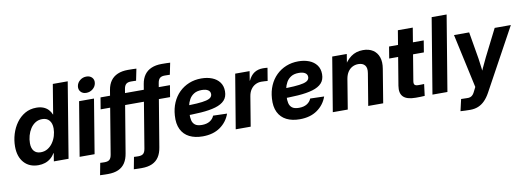

<svg xmlns="http://www.w3.org/2000/svg" viewBox="-69 -1180 5011 1827"><g transform="rotate(-10 2437.0 -266.5)"><path d="M216.3 10.3Q128.4 10.3 77.4 -47.1Q26.4 -104.5 26.4 -202.6Q26.4 -263.7 44.2 -322.3Q62 -380.9 96.2 -428.5Q130.4 -476.1 179 -504.2Q227.5 -532.2 289.6 -532.2Q327.6 -532.2 356.4 -520.8Q385.3 -509.3 404.8 -488.5Q424.3 -467.8 435.1 -440.4H436.5L483.9 -727.5H627.9L507.8 0H365.7L378.4 -78.6H376.5Q358.4 -48.8 334.2 -29.1Q310.1 -9.3 280.3 0.5Q250.5 10.3 216.3 10.3ZM258.8 -106.9Q296.4 -106.9 325.7 -124.8Q355 -142.6 375.7 -172.4Q396.5 -202.1 407.2 -238Q418 -273.9 418 -310.1Q418 -359.4 393.8 -387.5Q369.6 -415.5 325.7 -415.5Q288.1 -415.5 259.3 -397.2Q230.5 -378.9 210.9 -348.6Q191.4 -318.4 181.4 -282Q171.4 -245.6 171.4 -209Q171.4 -160.2 194.1 -133.5Q216.8 -106.9 258.8 -106.9Z M614.7 0 701.7 -522.5H845.7L759.3 0ZM784.2 -588.4Q749.5 -588.4 730 -610.4Q710.4 -632.3 715.3 -665Q720.7 -697.8 747.8 -719.5Q774.9 -741.2 809.6 -741.2Q844.7 -741.2 864.5 -719.5Q884.3 -697.8 878.9 -665Q873.5 -632.3 846.4 -610.4Q819.3 -588.4 784.2 -588.4Z M1253.4 -522.5 1234.9 -410.2H890.1L908.7 -522.5ZM853 208Q837.9 208 824.5 207.8Q811 207.5 799.1 207Q787.1 206.5 775.9 206.1L797.9 90.3Q808.1 90.8 818.1 91.3Q828.1 91.8 840.3 91.8Q873 91.8 888.4 77.6Q903.8 63.5 909.2 29.8L1009.8 -576.7Q1018.6 -628.9 1043.9 -664.1Q1069.3 -699.2 1111.1 -717Q1152.8 -734.9 1210 -734.9Q1233.9 -734.9 1255.9 -734.4Q1277.8 -733.9 1292.5 -732.9L1269.5 -620.1Q1260.3 -620.6 1246.3 -620.8Q1232.4 -621.1 1219.2 -621.1Q1188.5 -621.1 1172.9 -607.2Q1157.2 -593.3 1151.9 -561.5L1051.3 42.5Q1042.5 97.7 1018.6 134.3Q994.6 170.9 953.6 189.5Q912.6 208 853 208Z M1579.6 -522.5 1561 -410.2H1216.3L1234.9 -522.5ZM1179.2 208Q1164.1 208 1150.6 207.8Q1137.2 207.5 1125.2 207Q1113.3 206.5 1102.1 206.1L1124 90.3Q1134.3 90.8 1144.3 91.3Q1154.3 91.8 1166.5 91.8Q1199.2 91.8 1214.6 77.6Q1230 63.5 1235.4 29.8L1335.9 -576.7Q1344.7 -628.9 1370.1 -664.1Q1395.5 -699.2 1437.3 -717Q1479 -734.9 1536.1 -734.9Q1560.1 -734.9 1582 -734.4Q1604 -733.9 1618.7 -732.9L1595.7 -620.1Q1586.4 -620.6 1572.5 -620.8Q1558.6 -621.1 1545.4 -621.1Q1514.6 -621.1 1499 -607.2Q1483.4 -593.3 1478 -561.5L1377.4 42.5Q1368.7 97.7 1344.7 134.3Q1320.8 170.9 1279.8 189.5Q1238.8 208 1179.2 208Z M1803.2 11.7Q1729 11.7 1675.5 -15.1Q1622.1 -42 1595.7 -95.9Q1569.3 -149.9 1575.2 -229.5Q1579.6 -297.4 1604 -353.3Q1628.4 -409.2 1669.4 -449.5Q1710.4 -489.7 1764.6 -511.7Q1818.8 -533.7 1882.8 -533.7Q1940.9 -533.7 1986.6 -515.6Q2032.2 -497.6 2058.8 -462.2Q2085.4 -426.8 2085.4 -374.5Q2085.4 -320.8 2055.2 -288.1Q2024.9 -255.4 1967 -238.3Q1909.2 -221.2 1825.2 -215.3Q1741.2 -209.5 1632.8 -209.5L1647.9 -302.2Q1741.2 -302.2 1800.5 -306.2Q1859.9 -310.1 1892.6 -318.4Q1925.3 -326.7 1938 -340.1Q1950.7 -353.5 1950.7 -371.6Q1950.7 -396.5 1929.4 -410.4Q1908.2 -424.3 1868.2 -424.3Q1822.8 -424.3 1793.7 -406.2Q1764.6 -388.2 1748 -358.9Q1731.4 -329.6 1724.4 -294.4Q1717.3 -259.3 1715.8 -224.6Q1713.4 -189 1720 -159.7Q1726.6 -130.4 1748.5 -113.5Q1770.5 -96.7 1814.5 -96.7Q1860.8 -96.7 1891.1 -115.5Q1921.4 -134.3 1933.6 -165.5L2067.9 -161.6Q2040.5 -83.5 1972.7 -35.9Q1904.8 11.7 1803.2 11.7Z M2123 0 2210 -522.5H2349.1L2334.5 -432.6H2336.9Q2358.9 -480.5 2394 -503.7Q2429.2 -526.9 2479 -526.9Q2491.7 -526.9 2502.7 -526.1Q2513.7 -525.4 2522.5 -524.4L2502 -400.4Q2493.7 -401.4 2475.8 -402.6Q2458 -403.8 2440.4 -403.8Q2410.2 -403.8 2383.8 -390.1Q2357.4 -376.5 2339.4 -350.3Q2321.3 -324.2 2314.9 -286.1L2267.6 0Z M2741.2 11.7Q2667 11.7 2613.5 -15.1Q2560.1 -42 2533.7 -95.9Q2507.3 -149.9 2513.2 -229.5Q2517.6 -297.4 2542 -353.3Q2566.4 -409.2 2607.4 -449.5Q2648.4 -489.7 2702.6 -511.7Q2756.8 -533.7 2820.8 -533.7Q2878.9 -533.7 2924.6 -515.6Q2970.2 -497.6 2996.8 -462.2Q3023.4 -426.8 3023.4 -374.5Q3023.4 -320.8 2993.2 -288.1Q2962.9 -255.4 2905 -238.3Q2847.2 -221.2 2763.2 -215.3Q2679.2 -209.5 2570.8 -209.5L2585.9 -302.2Q2679.2 -302.2 2738.5 -306.2Q2797.9 -310.1 2830.6 -318.4Q2863.3 -326.7 2876 -340.1Q2888.7 -353.5 2888.7 -371.6Q2888.7 -396.5 2867.4 -410.4Q2846.2 -424.3 2806.2 -424.3Q2760.7 -424.3 2731.7 -406.2Q2702.6 -388.2 2686 -358.9Q2669.4 -329.6 2662.4 -294.4Q2655.3 -259.3 2653.8 -224.6Q2651.4 -189 2658 -159.7Q2664.6 -130.4 2686.5 -113.5Q2708.5 -96.7 2752.4 -96.7Q2798.8 -96.7 2829.1 -115.5Q2859.4 -134.3 2871.6 -165.5L3005.9 -161.6Q2978.5 -83.5 2910.6 -35.9Q2842.8 11.7 2741.2 11.7Z M3252.9 -288.1 3205.6 0H3061L3147.5 -522.5H3288.1L3266.6 -387.7L3245.1 -392.1Q3279.8 -460.4 3329.1 -496.3Q3378.4 -532.2 3445.3 -532.2Q3502.9 -532.2 3541.5 -507.1Q3580.1 -481.9 3596.2 -435.3Q3612.3 -388.7 3601.1 -323.7L3547.9 0H3403.3L3454.1 -307.1Q3462.9 -358.4 3442.1 -383.5Q3421.4 -408.7 3378.9 -408.7Q3347.2 -408.7 3321 -394.8Q3294.9 -380.9 3277.3 -354.2Q3259.8 -327.6 3252.9 -288.1Z M4031.7 -522.5 4013.2 -409.7H3678.2L3696.8 -522.5ZM3806.2 -660.6H3950.2L3867.2 -159.2Q3862.8 -133.3 3872.1 -122.8Q3881.3 -112.3 3909.7 -112.3Q3920.9 -112.3 3937.5 -112.5Q3954.1 -112.8 3963.4 -113.3L3949.2 -1Q3933.6 0.5 3909.9 1Q3886.2 1.5 3862.8 1.5Q3777.8 1.5 3742.9 -33.2Q3708 -67.9 3719.7 -139.2Z M4289.1 -727.5 4168.5 0H4023.9L4144.5 -727.5Z M4259.3 201.7 4285.2 88.4 4340.3 89.8Q4359.9 91.3 4374.3 86.2Q4388.7 81.1 4399.7 68.4Q4410.6 55.7 4419.9 34.7L4438 -1L4324.2 -522.5H4470.7L4515.1 -261.2Q4522.5 -214.4 4527.6 -166.7Q4532.7 -119.1 4537.6 -70.8H4498.5Q4519 -119.1 4540.8 -166.7Q4562.5 -214.4 4585.4 -261.2L4717.3 -522.5H4873.5L4546.4 76.2Q4522.9 118.7 4494.6 147.5Q4466.3 176.3 4431.4 190.7Q4396.5 205.1 4353.5 205.1Q4329.6 205.1 4305.2 204.1Q4280.8 203.1 4259.3 201.7Z"/></g></svg>

Font: Inter 28pt
Style: Bold Italic
Weight: 700
Italic angle: -9.3988°
Designer: Rasmus Andersson
Foundry: rsms
Version: Version 4.001;git-66647c0bb